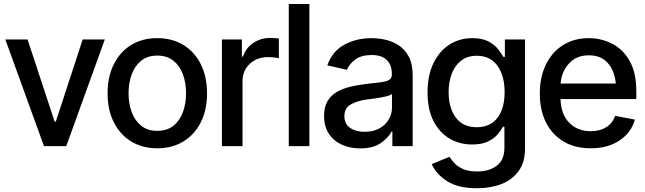

<svg xmlns="http://www.w3.org/2000/svg" viewBox="-20 -748 3301 983"><path d="M516.6 -545.9 319.3 0H205.1L7.3 -545.9H121.1L259.8 -125H265.6L403.3 -545.9Z M785.2 11.2Q708.5 11.2 651.4 -23.9Q594.2 -59.1 562.5 -122.3Q530.8 -185.5 530.8 -270Q530.8 -355 562.5 -418.7Q594.2 -482.4 651.4 -517.6Q708.5 -552.7 785.2 -552.7Q861.8 -552.7 919.2 -517.6Q976.6 -482.4 1008.3 -418.7Q1040 -355 1040 -270Q1040 -185.5 1008.3 -122.3Q976.6 -59.1 919.2 -23.9Q861.8 11.2 785.2 11.2ZM785.2 -78.1Q835.4 -78.1 868.2 -104.5Q900.9 -130.9 916.7 -174.6Q932.6 -218.3 932.6 -270Q932.6 -322.8 916.7 -366.7Q900.9 -410.6 868.2 -437Q835.4 -463.4 785.2 -463.4Q735.4 -463.4 702.6 -437Q669.9 -410.6 654.1 -366.7Q638.2 -322.8 638.2 -270Q638.2 -218.3 654.1 -174.6Q669.9 -130.9 702.6 -104.5Q735.4 -78.1 785.2 -78.1Z M1116.2 0V-545.9H1218.3V-458.5H1224.1Q1238.8 -502.9 1276.9 -528.3Q1314.9 -553.7 1362.8 -553.7Q1372.6 -553.7 1386 -553Q1399.4 -552.2 1407.7 -551.3V-449.7Q1401.4 -451.7 1385 -453.6Q1368.7 -455.6 1352.1 -455.6Q1295.9 -455.6 1258.8 -421.1Q1221.7 -386.7 1221.7 -332.5V0Z M1564 -727.5V0H1458.5V-727.5Z M1823.7 11.7Q1772 11.7 1730 -7.3Q1688 -26.4 1663.6 -63.5Q1639.2 -100.6 1639.2 -154.3Q1639.2 -200.7 1657 -230.5Q1674.8 -260.3 1705.1 -277.6Q1735.4 -294.9 1772.7 -303.7Q1810.1 -312.5 1848.6 -317.4Q1897.5 -322.8 1928 -326.7Q1958.5 -330.6 1972.4 -338.9Q1986.3 -347.2 1986.3 -366.7V-369.1Q1986.3 -415.5 1960.2 -440.9Q1934.1 -466.3 1882.8 -466.3Q1829.1 -466.3 1798.3 -442.9Q1767.6 -419.4 1755.9 -390.6L1655.8 -413.6Q1682.6 -487.8 1744.9 -520.3Q1807.1 -552.7 1880.9 -552.7Q1913.6 -552.7 1950.4 -545.2Q1987.3 -537.6 2019.5 -517.1Q2051.8 -496.6 2072.3 -459.2Q2092.8 -421.9 2092.8 -362.3V0H1988.8V-74.7H1984.9Q1969.7 -44.4 1930.7 -16.4Q1891.6 11.7 1823.7 11.7ZM1846.7 -73.2Q1891.1 -73.2 1922.4 -90.6Q1953.6 -107.9 1970.2 -136.2Q1986.8 -164.6 1986.8 -196.3V-267.1Q1979 -259.8 1954.1 -253.9Q1929.2 -248 1900.9 -244.1Q1872.6 -240.2 1855.5 -238.3Q1809.6 -231.9 1776.4 -213.6Q1743.2 -195.3 1743.2 -152.8Q1743.2 -113.3 1772.5 -93.3Q1801.8 -73.2 1846.7 -73.2Z M2421.9 215.8Q2324.7 215.8 2268.3 179Q2211.9 142.1 2190.4 92.3L2281.2 54.7Q2291 70.3 2307.4 87.9Q2323.7 105.5 2351.3 117.7Q2378.9 129.9 2423.3 129.9Q2483.4 129.9 2522.9 100.8Q2562.5 71.8 2562.5 7.8V-99.1H2555.2Q2545.9 -82 2528.1 -60.5Q2510.3 -39.1 2478.8 -23.7Q2447.3 -8.3 2397.5 -8.3Q2333 -8.3 2281.2 -38.8Q2229.5 -69.3 2199.2 -128.7Q2168.9 -188 2168.9 -274.9Q2168.9 -361.8 2199 -424.1Q2229 -486.3 2280.8 -519.5Q2332.5 -552.7 2398.4 -552.7Q2449.2 -552.7 2480.7 -535.9Q2512.2 -519 2529.8 -496.6Q2547.4 -474.1 2557.1 -457H2564.9V-545.9H2668V12.2Q2668 82.5 2635.5 127.4Q2603 172.4 2547.4 194.1Q2491.7 215.8 2421.9 215.8ZM2420.9 -96.7Q2489.7 -96.7 2526.6 -144.3Q2563.5 -191.9 2563.5 -276.4Q2563.5 -359.4 2527.1 -410.9Q2490.7 -462.4 2420.9 -462.4Q2373 -462.4 2341.1 -437.7Q2309.1 -413.1 2293 -370.8Q2276.9 -328.6 2276.9 -276.4Q2276.9 -195.8 2313.5 -146.2Q2350.1 -96.7 2420.9 -96.7Z M3003.9 11.2Q2923.3 11.2 2865 -23.7Q2806.6 -58.6 2775.1 -121.6Q2743.7 -184.6 2743.7 -269Q2743.7 -353 2774.7 -417Q2805.7 -481 2862.1 -516.8Q2918.5 -552.7 2994.6 -552.7Q3056.6 -552.7 3112.3 -525.1Q3168 -497.6 3202.9 -437.3Q3237.8 -377 3237.8 -278.8V-240.7H2849.6Q2852.5 -161.6 2895 -118.9Q2937.5 -76.2 3004.9 -76.2Q3049.8 -76.2 3082.5 -95.9Q3115.2 -115.7 3129.9 -154.8L3230.5 -135.7Q3212.4 -69.8 3152.6 -29.3Q3092.8 11.2 3003.9 11.2ZM2994.6 -464.8Q2930.2 -464.8 2892.3 -422.1Q2854.5 -379.4 2850.1 -320.3H3132.8Q3127 -384.8 3092.3 -424.8Q3057.6 -464.8 2994.6 -464.8Z"/></svg>

Font: Inter Tight Medium
Style: Regular
Weight: 500
Designer: Rasmus Andersson
Foundry: rsms
Version: Version 3.004; ttfautohint (v1.8.4.7-5d5b)